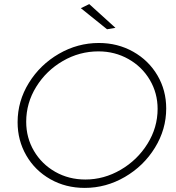

<svg xmlns="http://www.w3.org/2000/svg" viewBox="-20 -914 861 938"><path d="M416 -894 544 -778 503 -771 375 -874ZM792 -384Q792 -282 737 -192.5Q682 -103 590 -49.5Q498 4 394 4Q301 4 226 -38.5Q151 -81 108.5 -154.5Q66 -228 66 -317Q66 -420 121 -509Q176 -598 267.5 -651Q359 -704 463 -704Q555 -704 630.5 -661.5Q706 -619 749 -546Q792 -473 792 -384ZM108 -319Q108 -241 146 -176.5Q184 -112 250 -74.5Q316 -37 397 -37Q488 -37 569.5 -84.5Q651 -132 700.5 -211.5Q750 -291 750 -382Q750 -459 712 -523.5Q674 -588 607.5 -625.5Q541 -663 461 -663Q368 -663 287 -616Q206 -569 157 -490Q108 -411 108 -319Z"/></svg>

Font: TypoPRO Montserrat
Style: Italic
Weight: 275
Italic angle: -11.3°
Designer: Julieta Ulanovsky
Foundry: Julieta Ulanovsky
Version: Version 6.001